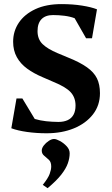

<svg xmlns="http://www.w3.org/2000/svg" viewBox="-20 -648 558 956"><path d="M212.1 15.6Q162.1 15.6 115.3 9.1Q68.4 2.6 36.4 -9.4L62.1 -157.6H91.5L153 -55.7Q180.4 -47.6 209.6 -44.4Q238.7 -41.2 270.9 -40.9Q297.6 -40.9 316.8 -49.7Q335.9 -58.5 346 -76.7Q356.1 -95 356.1 -122.4Q356.1 -161.9 332.4 -188.3Q308.6 -214.8 246.4 -240.1L191.4 -264Q148.1 -282.3 115.1 -306.3Q82.1 -330.3 63.8 -363.4Q45.4 -396.6 45.4 -440.1Q45.4 -493 74 -535.3Q102.6 -577.6 156.4 -602.6Q210.3 -627.6 286 -627.6Q341.8 -627.6 388.6 -620.1Q435.4 -612.6 462.9 -601.6L438.1 -457.4H408.7L351.6 -557.3Q328.7 -566 300.4 -569.5Q272 -573 244.1 -573Q206.5 -573 186.7 -552.6Q166.9 -532.3 166.9 -493.1Q166.9 -452.5 192.4 -428.1Q217.9 -403.7 265.9 -383.7L320.9 -360.7Q378.6 -337.5 413.1 -312.9Q447.6 -288.4 462.7 -257.9Q477.7 -227.4 477.7 -184.1Q477.7 -123.1 442.8 -78.4Q407.9 -33.6 348.1 -9Q288.2 15.6 212.1 15.6ZM217.1 288.9 192.9 272.6Q219.6 239.1 227.3 217.9Q235 196.6 235 180.9Q235 158.7 223.4 147.8Q211.8 136.9 199.8 127.2Q187.9 117.6 187.9 101.7Q187.9 89.5 198.1 76.2Q208.4 62.9 222.9 53.4Q237.4 43.9 249.1 43.9Q259.6 43.9 278.2 53.9Q296.9 64 311.9 80.1Q326.9 96.1 326.9 115.1Q326.9 139.2 317.7 165.4Q308.5 191.5 285 221.6Q261.5 251.7 217.1 288.9Z"/></svg>

Font: Ancizar Serif Light
Style: Regular
Weight: 300
Designer: Cesar Puertas, Viviana Monsalve, Julian Moncada, Julian Prieto, Jose Castro, Felipe Aragon, Mariel Hernandez, Sara Alarc
Version: Version 8.100